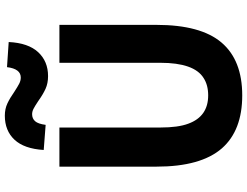

<svg xmlns="http://www.w3.org/2000/svg" viewBox="-134 -875 1023 795"><g transform="rotate(-90 377.5 -477.5)"><path d="M161 -70Q85 -157 85 -341V-743H247V-325Q247 -251 263 -209Q293 -127 380 -127Q423 -127 452 -146Q515 -185 515 -325V-743H672V-341Q672 -158 599 -72Q526 14 380 14Q235 14 161 -70ZM356 -831Q335 -845 324 -850.5Q313 -856 302 -856Q284 -856 273 -843.5Q262 -831 258 -800L154 -808Q159 -889 196.5 -929Q234 -969 296 -969Q324 -969 346.5 -958.5Q369 -948 396 -929Q416 -916 428.5 -909.5Q441 -903 454 -903Q490 -903 497 -960L601 -953Q597 -872 559 -831Q521 -790 460 -790Q430 -790 407 -800.5Q384 -811 356 -831Z"/></g></svg>

Font: Merged Yaku Han JP ExtraBold
Style: Regular
Weight: 800
Designer: Ryoko NISHIZUKA 西塚涼子 (kana, bopomofo & ideographs); Paul D. Hunt (Latin, Greek & Cyrillic); Sandoll Communications 산돌커뮤니
Foundry: Adobe
Version: Version 2.004